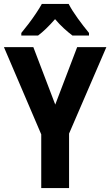

<svg xmlns="http://www.w3.org/2000/svg" viewBox="-20 -953 559 973"><path d="M260 -423 371 -714H519L330 -276V0H189V-272L0 -714H149ZM328 -933Q345 -900 374 -860Q403 -820 431 -786V-773H347Q327 -788 304 -809Q281 -830 259 -856Q212 -802 173 -773H88V-786Q104 -805 124.5 -832Q145 -859 163 -886Q181 -913 192 -933Z"/></svg>

Font: Noto Sans Arabic Cond
Style: Bold
Weight: 700
Width: 3
Designer: Monotype Design Team, Nadine Chahine, Nizar Qandah and Khaled Hosny
Foundry: Monotype Imaging Inc.
Version: Version 2.012; ttfautohint (v1.8.4.7-5d5b)